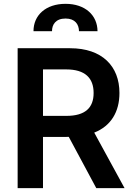

<svg xmlns="http://www.w3.org/2000/svg" viewBox="-20 -978 691 998"><path d="M71.7 0H203.5V-266.3H321.7C327.1 -266.3 332 -266.7 337.4 -266.7L480.5 0H627.5L469.8 -288.7C556.5 -322.8 600.9 -396.3 600.9 -494.7C600.9 -633.5 511.4 -727.3 344.5 -727.3H71.7ZM154.1 -815.7H250.4C250 -849.8 269.2 -881.7 320.7 -881.7C370.4 -881.7 390.3 -850.9 390.6 -815.7H486.9C486.5 -898.8 422.6 -958.1 320.7 -958.1C218 -958.1 153.8 -898.8 154.1 -815.7ZM203.5 -375.7V-617.2H324.2C422.6 -617.2 466.6 -572.1 466.6 -494.7C466.6 -417.3 422.6 -375.7 324.9 -375.7Z"/></svg>

Font: Margiela Sans Semi Bold
Style: Regular
Weight: 600
Designer: Stefan Endress, Andreas Faust
Version: Version 1.100;FEAKit 1.0